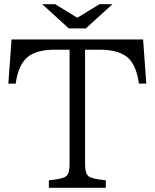

<svg xmlns="http://www.w3.org/2000/svg" viewBox="-20 -899 740 919"><path d="M309.1 -763.2 182.1 -878.9H244.1L350.1 -814L456.1 -878.9H518.1L391.1 -763.2ZM35.2 -710H665L680.2 -499H645Q631.8 -591.3 588.4 -626Q543.9 -661.1 458 -661.1H387.2V-110.8Q387.2 -68.8 404.3 -55.2Q419.9 -42.5 486.3 -36.1V0H213.9V-36.1Q281.7 -42 297.9 -56.6Q313 -70.3 313 -110.8V-661.1H242.2Q150.4 -661.1 108.4 -622.6Q66.9 -585 55.2 -499H20Z"/></svg>

Font: BIZ UDPMincho
Style: Regular
Weight: 400
Designer: TypeBank Co., Ltd.
Foundry: Morisawa Inc.
Version: Version 1.06